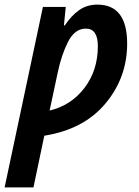

<svg xmlns="http://www.w3.org/2000/svg" viewBox="-63 -574 602 832"><path d="M82 238 129 14Q300 -13 394 -125.5Q488 -238 488 -385Q488 -554 359 -554Q313 -554 279 -529.5Q245 -505 218 -464H214L222 -544H123L-43 238ZM187 -259Q203 -336 232 -393Q261 -450 309 -450Q361 -450 361 -374Q361 -269 303 -193Q245 -117 152 -95Z"/></svg>

Font: Noto Sans UI SemiCondensed
Style: Bold Italic
Weight: 700
Width: 4
Designer: Monotype Design Team
Foundry: Monotype Imaging Inc.
Version: 1.001